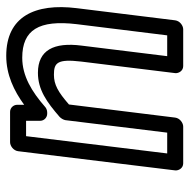

<svg xmlns="http://www.w3.org/2000/svg" viewBox="-16 -552 593 600"><g transform="rotate(-90 280.0 -251.5)"><path d="M101 -25 155 -466H203V-422C203 -409 214 -400 225 -400H229C236 -400 243 -403 247 -407C294 -448 343 -478 400 -478C487 -478 519 -426 505 -308L470 -25H405L438 -293C449 -379 424 -429 353 -429C300 -429 261 -401 215 -361C210 -356 206 -349 205 -343L166 -25ZM48 0C47 11 55 25 70 25H185C196 25 211 15 213 0L254 -332C293 -366 316 -379 347 -379C384 -379 397 -369 388 -293L352 0C351 11 359 25 374 25H489C500 25 515 15 517 0L555 -308C571 -438 529 -528 406 -528C347 -528 297 -504 253 -472V-494C253 -505 244 -516 231 -516H136C125 -516 110 -506 108 -491Z"/></g></svg>

Font: Falling Sky
Style: OuObl
Weight: 400
Designer: Paul D. Hunt
Foundry: Adobe Systems Incorporated
Version: Version 1.02